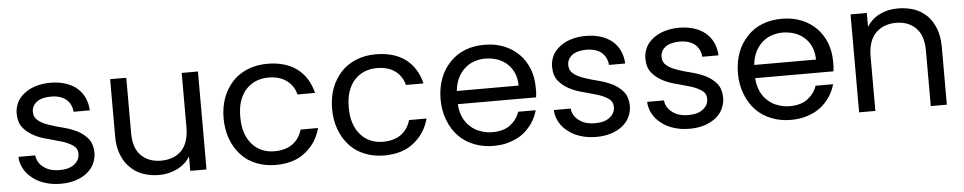

<svg xmlns="http://www.w3.org/2000/svg" viewBox="-36 -809 5371 1070"><g transform="rotate(-5 2649.0 -274.5)"><path d="M471.2 -148.9Q471.2 -116.7 457 -85.9Q444.8 -59.1 417 -36.1Q389.2 -14.2 353 -2.9Q315.4 8.8 271 8.8Q221.7 8.8 183.1 -3.9Q143.6 -15.6 113.8 -39.1Q82.5 -63 66.9 -91.8Q48.3 -123.5 46.9 -161.1H141.1Q145.5 -120.1 179.2 -95.2Q212.4 -67.9 270 -67.9Q324.7 -67.9 353 -91.8Q381.8 -114.7 381.8 -148.9Q381.8 -179.2 357.9 -195.8Q334.5 -212.4 297.9 -224.1Q225.6 -244.6 220.2 -246.1Q173.8 -257.3 142.1 -274.9Q106.4 -293 82 -323.2Q58.1 -353 58.1 -403.8Q58.1 -433.1 71.8 -462.9Q84 -489.7 112.8 -512.2Q138.2 -533.2 175.8 -544.9Q214.8 -557.1 258.8 -557.1Q349.6 -557.1 405.8 -512.2Q461.4 -465.8 465.8 -384.8H375Q372.1 -426.8 341.8 -454.1Q310.1 -480 255.9 -480Q205.1 -480 176.8 -459Q148.9 -437 148.9 -403.8Q148.9 -372.1 172.9 -354Q194.8 -336.4 231.9 -324.2Q269 -311.5 309.1 -301.8Q348.1 -292 386.2 -273.9Q421.4 -255.9 445.8 -227.1Q469.7 -198.7 471.2 -148.9Z M994.1 -81.1Q969.2 -39.1 920.9 -15.1Q874 7.8 818.8 7.8Q771.5 7.8 731 -6.8Q690.9 -20 660.2 -50.8Q629.4 -78.6 611.8 -124Q593.8 -166.5 593.8 -227.1V-547.9H684.1V-238.8Q684.1 -153.3 726.1 -112.8Q768.1 -70.8 836.9 -70.8Q909.2 -70.8 952.1 -113.8Q994.1 -157.2 994.1 -247.1V-547.9H1085V0H994.1Z M1204.6 -274.9Q1204.6 -338.9 1224.6 -392.1Q1243.2 -440.9 1279.8 -481Q1314.9 -517.6 1363.8 -537.1Q1414.1 -557.1 1471.7 -557.1Q1575.2 -557.1 1639.6 -508.8Q1703.6 -459.5 1724.6 -372.1H1626.5Q1613.3 -423.3 1572.8 -452.1Q1533.7 -480 1471.7 -480Q1434.1 -480 1402.8 -466.8Q1369.6 -452.6 1347.7 -428.2Q1324.7 -403.8 1310.5 -363.8Q1297.9 -326.2 1297.9 -274.9Q1297.9 -222.2 1310.5 -186Q1324.2 -146 1347.7 -121.1Q1369.6 -95.2 1402.8 -81.1Q1434.1 -67.9 1471.7 -67.9Q1532.7 -67.9 1572.8 -96.2Q1612.3 -125.5 1626.5 -175.8H1724.6Q1702.1 -93.3 1638.7 -43Q1575.2 8.8 1471.7 8.8Q1414.1 8.8 1363.8 -11.2Q1313.5 -31.2 1279.8 -67.9Q1243.7 -106.9 1224.6 -158.2Q1204.6 -211.4 1204.6 -274.9Z M1811.5 -274.9Q1811.5 -338.9 1831.5 -392.1Q1850.1 -440.9 1886.7 -481Q1921.9 -517.6 1970.7 -537.1Q2021 -557.1 2078.6 -557.1Q2182.1 -557.1 2246.6 -508.8Q2310.5 -459.5 2331.5 -372.1H2233.4Q2220.2 -423.3 2179.7 -452.1Q2140.6 -480 2078.6 -480Q2041 -480 2009.8 -466.8Q1976.6 -452.6 1954.6 -428.2Q1931.6 -403.8 1917.5 -363.8Q1904.8 -326.2 1904.8 -274.9Q1904.8 -222.2 1917.5 -186Q1931.2 -146 1954.6 -121.1Q1976.6 -95.2 2009.8 -81.1Q2041 -67.9 2078.6 -67.9Q2139.6 -67.9 2179.7 -96.2Q2219.2 -125.5 2233.4 -175.8H2331.5Q2309.1 -93.3 2245.6 -43Q2182.1 8.8 2078.6 8.8Q2021 8.8 1970.7 -11.2Q1920.4 -31.2 1886.7 -67.9Q1850.6 -106.9 1831.5 -158.2Q1811.5 -211.4 1811.5 -274.9Z M2685.5 -480Q2653.8 -480 2622.6 -469.2Q2592.8 -459 2569.3 -437Q2544.9 -414.1 2531.2 -384.8Q2517.1 -354.5 2512.7 -314H2858.4Q2858.4 -352.1 2844.7 -384.8Q2832.5 -413.6 2807.6 -437Q2781.7 -459.5 2752.4 -469.2Q2719.2 -480 2685.5 -480ZM2418.5 -274.9Q2418.5 -338.9 2438.5 -392.1Q2457 -441.9 2494.6 -481Q2528.8 -518.1 2579.6 -538.1Q2627.4 -557.1 2689.5 -557.1Q2748 -557.1 2798.3 -537.1Q2845.2 -518.1 2881.3 -481.9Q2914.1 -449.2 2934.6 -398.9Q2952.6 -351.1 2952.6 -294.9V-267.1L2949.7 -240.2H2511.7Q2514.6 -197.3 2529.3 -166Q2543.9 -134.3 2568.4 -112.8Q2592.3 -90.3 2623.5 -80.1Q2656.2 -67.9 2689.5 -67.9Q2753.4 -67.9 2790.5 -96.2Q2829.1 -125.5 2843.3 -168.9H2941.4Q2930.7 -130.4 2909.7 -99.1Q2885.7 -64.5 2856.4 -42Q2825.7 -18.6 2782.7 -4.9Q2743.7 8.8 2689.5 8.8Q2631.8 8.8 2581.5 -11.2Q2530.8 -31.2 2495.6 -67.9Q2459 -106 2439.5 -158.2Q2418.5 -210.4 2418.5 -274.9Z M3466.3 -148.9Q3466.3 -116.7 3452.1 -85.9Q3439.9 -59.1 3412.1 -36.1Q3384.3 -14.2 3348.1 -2.9Q3310.5 8.8 3266.1 8.8Q3216.8 8.8 3178.2 -3.9Q3138.7 -15.6 3108.9 -39.1Q3077.6 -63 3062 -91.8Q3043.5 -123.5 3042 -161.1H3136.2Q3140.6 -120.1 3174.3 -95.2Q3207.5 -67.9 3265.1 -67.9Q3319.8 -67.9 3348.1 -91.8Q3377 -114.7 3377 -148.9Q3377 -179.2 3353 -195.8Q3329.6 -212.4 3293 -224.1Q3220.7 -244.6 3215.3 -246.1Q3168.9 -257.3 3137.2 -274.9Q3101.6 -293 3077.1 -323.2Q3053.2 -353 3053.2 -403.8Q3053.2 -433.1 3066.9 -462.9Q3079.1 -489.7 3107.9 -512.2Q3133.3 -533.2 3170.9 -544.9Q3210 -557.1 3253.9 -557.1Q3344.7 -557.1 3400.9 -512.2Q3456.5 -465.8 3460.9 -384.8H3370.1Q3367.2 -426.8 3336.9 -454.1Q3305.2 -480 3251 -480Q3200.2 -480 3171.9 -459Q3144 -437 3144 -403.8Q3144 -372.1 3168 -354Q3189.9 -336.4 3227.1 -324.2Q3264.2 -311.5 3304.2 -301.8Q3343.3 -292 3381.3 -273.9Q3416.5 -255.9 3440.9 -227.1Q3464.8 -198.7 3466.3 -148.9Z M3988.3 -148.9Q3988.3 -116.7 3974.1 -85.9Q3961.9 -59.1 3934.1 -36.1Q3906.2 -14.2 3870.1 -2.9Q3832.5 8.8 3788.1 8.8Q3738.8 8.8 3700.2 -3.9Q3660.6 -15.6 3630.9 -39.1Q3599.6 -63 3584 -91.8Q3565.4 -123.5 3564 -161.1H3658.2Q3662.6 -120.1 3696.3 -95.2Q3729.5 -67.9 3787.1 -67.9Q3841.8 -67.9 3870.1 -91.8Q3898.9 -114.7 3898.9 -148.9Q3898.9 -179.2 3875 -195.8Q3851.6 -212.4 3814.9 -224.1Q3742.7 -244.6 3737.3 -246.1Q3690.9 -257.3 3659.2 -274.9Q3623.5 -293 3599.1 -323.2Q3575.2 -353 3575.2 -403.8Q3575.2 -433.1 3588.9 -462.9Q3601.1 -489.7 3629.9 -512.2Q3655.3 -533.2 3692.9 -544.9Q3731.9 -557.1 3775.9 -557.1Q3866.7 -557.1 3922.9 -512.2Q3978.5 -465.8 3982.9 -384.8H3892.1Q3889.2 -426.8 3858.9 -454.1Q3827.1 -480 3772.9 -480Q3722.2 -480 3693.8 -459Q3666 -437 3666 -403.8Q3666 -372.1 3689.9 -354Q3711.9 -336.4 3749 -324.2Q3786.1 -311.5 3826.2 -301.8Q3865.2 -292 3903.3 -273.9Q3938.5 -255.9 3962.9 -227.1Q3986.8 -198.7 3988.3 -148.9Z M4349.1 -480Q4317.4 -480 4286.1 -469.2Q4256.3 -459 4232.9 -437Q4208.5 -414.1 4194.8 -384.8Q4180.7 -354.5 4176.3 -314H4522Q4522 -352.1 4508.3 -384.8Q4496.1 -413.6 4471.2 -437Q4445.3 -459.5 4416 -469.2Q4382.8 -480 4349.1 -480ZM4082 -274.9Q4082 -338.9 4102.1 -392.1Q4120.6 -441.9 4158.2 -481Q4192.4 -518.1 4243.2 -538.1Q4291 -557.1 4353 -557.1Q4411.6 -557.1 4461.9 -537.1Q4508.8 -518.1 4544.9 -481.9Q4577.6 -449.2 4598.1 -398.9Q4616.2 -351.1 4616.2 -294.9V-267.1L4613.3 -240.2H4175.3Q4178.2 -197.3 4192.9 -166Q4207.5 -134.3 4231.9 -112.8Q4255.9 -90.3 4287.1 -80.1Q4319.8 -67.9 4353 -67.9Q4417 -67.9 4454.1 -96.2Q4492.7 -125.5 4506.8 -168.9H4605Q4594.2 -130.4 4573.2 -99.1Q4549.3 -64.5 4520 -42Q4489.3 -18.6 4446.3 -4.9Q4407.2 8.8 4353 8.8Q4295.4 8.8 4245.1 -11.2Q4194.3 -31.2 4159.2 -67.9Q4122.6 -106 4103 -158.2Q4082 -210.4 4082 -274.9Z M5136.7 -310.1Q5136.7 -395 5094.7 -437Q5052.7 -479 4983.9 -479Q4913.6 -479 4870.6 -436Q4826.7 -392.1 4826.7 -303.2V0H4735.8V-547.9H4826.7V-470.2Q4854 -513.7 4899.9 -536.1Q4944.3 -558.1 5002.9 -558.1Q5048.3 -558.1 5091.8 -543.9Q5131.8 -529.3 5162.6 -500Q5191.9 -470.7 5209.5 -425.8Q5226.6 -381.8 5226.6 -323.2V0H5136.7Z"/></g></svg>

Font: PoppinsZ
Style: Regular
Weight: 400
Designer: Ninad Kale (Devanagari), Jonny Pinhorn (Latin)
Foundry: Indian Type Foundry
Version: Version 3.002;FEAKit 1.0